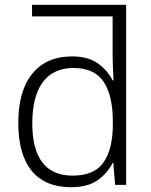

<svg xmlns="http://www.w3.org/2000/svg" viewBox="-20 -780 639 810"><path d="M278.8 9.8C326.2 9.8 364.3 0 392.1 -20C419.9 -40 440.9 -64 455.1 -92.8H458L465.8 0H512.2V-759.8H115.2V-710.9H455.1V-544.9C455.1 -513.2 457.5 -471.7 459 -440.9H455.1C440.9 -468.8 420.4 -492.7 392.6 -512.7C364.7 -532.2 328.6 -542 284.2 -542C212.4 -542 156.7 -518.1 117.2 -470.2C77.1 -421.9 57.1 -352.5 57.1 -261.2C57.1 -82 136.2 9.8 278.8 9.8ZM286.1 -39.1C171.4 -39.1 116.2 -115.7 116.2 -259.8C116.2 -409.7 175.3 -493.2 290 -493.2C349.1 -493.2 391.6 -473.6 417.5 -434.6C443.4 -395.5 456.1 -339.4 456.1 -266.1V-256.8C456.1 -186 442.9 -132.3 417 -95.2C391.1 -57.6 347.2 -39.1 286.1 -39.1Z"/></svg>

Font: Noto Reveo Sans
Style: Regular
Weight: 300
Designer: Monotype Design Team
Foundry: Monotype Imaging Inc.
Version: Version 2.007